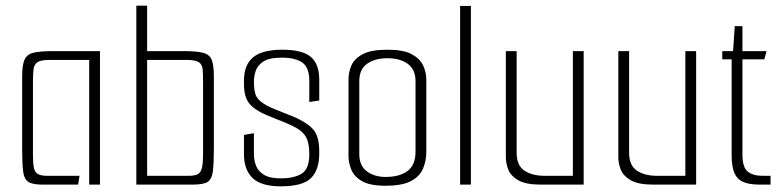

<svg xmlns="http://www.w3.org/2000/svg" viewBox="-20 -650 2745 676"><path d="M130 0Q95 0 80 -9.5Q65 -19 61.5 -46.5Q58 -74 58 -126V-381Q58 -420 66 -439Q74 -458 96.5 -464Q119 -470 164 -470H332V0H294V-439H154Q124 -439 112 -431Q100 -423 98 -405.5Q96 -388 96 -356V-110Q96 -78 99 -61Q102 -44 113 -37.5Q124 -31 146 -31H260L255 0Z M460 0V-630H498V-470H628Q673 -470 695.5 -464Q718 -458 725.5 -439Q733 -420 733 -381V-129Q733 -75 729.5 -47Q726 -19 711 -9.5Q696 0 658 0ZM498 -31H644Q667 -31 677.5 -37.5Q688 -44 691.5 -61Q695 -78 695 -110V-356Q695 -388 693.5 -405.5Q692 -423 680 -431Q668 -439 637 -439H498Z M968 6Q899 6 869 -23.5Q839 -53 839 -106V-175L874 -181V-107Q874 -86 881.5 -66.5Q889 -47 909.5 -34.5Q930 -22 968 -22Q1015 -22 1042 -38.5Q1069 -55 1069 -107Q1069 -150 1055 -171.5Q1041 -193 1003 -210Q997 -213 982.5 -219Q968 -225 951 -231.5Q934 -238 920.5 -244Q907 -250 901 -253Q878 -265 864.5 -278Q851 -291 845 -309.5Q839 -328 839 -355V-366Q839 -422 871.5 -448.5Q904 -475 974 -475Q1044 -475 1074 -450Q1104 -425 1104 -369V-296L1069 -291V-365Q1069 -413 1044 -430Q1019 -447 973 -447Q927 -447 906.5 -433Q886 -419 880 -399.5Q874 -380 874 -363Q874 -325 883.5 -309Q893 -293 920 -278Q934 -271 953.5 -263Q973 -255 992.5 -247.5Q1012 -240 1025 -234Q1071 -212 1087.5 -188Q1104 -164 1104 -117V-109Q1104 -52 1075 -23Q1046 6 968 6Z M1337 4Q1283 4 1255 -12Q1227 -28 1217 -52.5Q1207 -77 1207 -101V-370Q1207 -395 1217 -419Q1227 -443 1256.5 -459Q1286 -475 1344 -475Q1401 -475 1430 -459Q1459 -443 1470 -419Q1481 -395 1481 -370V-115Q1481 -84 1469.5 -56.5Q1458 -29 1427 -12.5Q1396 4 1337 4ZM1337 -27Q1387 -27 1415 -48Q1443 -69 1443 -116V-364Q1443 -405 1416 -425Q1389 -445 1344 -445Q1300 -445 1272.5 -425.5Q1245 -406 1245 -364V-108Q1245 -66 1272 -46.5Q1299 -27 1337 -27Z M1600 -629H1638V0H1600Z M1884 0Q1831 0 1804.5 -15.5Q1778 -31 1769.5 -53Q1761 -75 1761 -97V-470H1799V-112Q1799 -68 1826 -49.5Q1853 -31 1898 -31H1997V-470H2035V0Z M2280 0Q2227 0 2200.5 -15.5Q2174 -31 2165.5 -53Q2157 -75 2157 -97V-470H2195V-112Q2195 -68 2222 -49.5Q2249 -31 2294 -31H2393V-470H2431V0Z M2655 0Q2617 0 2595.5 -10Q2574 -20 2565 -42.5Q2556 -65 2556 -102V-441H2523V-470H2561L2567 -558H2594V-470H2679L2671 -441H2594V-106Q2594 -61 2612.5 -46Q2631 -31 2665 -31H2693V0Z"/></svg>

Font: Smooch Sans Thin Light
Style: Regular
Weight: 300
Version: Version 1.010